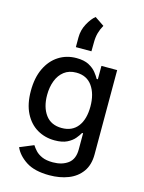

<svg xmlns="http://www.w3.org/2000/svg" viewBox="-150 -924 918 1227"><g transform="rotate(15 308.5 -311.0)"><path d="M300.1 215.9Q202.4 215.9 146.1 179.2Q89.8 142.4 68.2 92.3L159.4 54.7Q169 70.3 185.2 87.9Q201.3 105.5 229.2 117.9Q257.1 130.3 301.1 130.3Q361.5 130.3 400.9 101.2Q440.3 72.1 440.3 7.8V-99.4H433.6Q424 -82 406.2 -60.7Q388.5 -39.4 357.1 -23.8Q325.6 -8.2 275.6 -8.2Q211.3 -8.2 159.6 -38.5Q108 -68.9 77.8 -128.4Q47.6 -187.9 47.6 -274.9Q47.6 -361.9 77.2 -424Q106.9 -486.2 158.7 -519.4Q210.6 -552.6 276.3 -552.6Q327.1 -552.6 358.5 -535.7Q389.9 -518.8 407.5 -496.4Q425.1 -474.1 434.3 -457H442.1V-545.5H546.2V12.1Q546.2 82 513.5 127.3Q480.8 172.6 425.2 194.2Q369.7 215.9 300.1 215.9ZM299 -96.2Q367.9 -96.2 404.7 -144Q441.4 -191.8 441.4 -276.3Q441.4 -359 405 -410.7Q368.6 -462.4 299 -462.4Q251.1 -462.4 219.1 -437.7Q187.1 -413 171 -370.9Q154.8 -328.8 154.8 -276.3Q154.8 -196 191.4 -146.1Q228 -96.2 299 -96.2ZM356.2 -619H253.2V-683.2Q253.2 -731.9 276.5 -774.7Q299.7 -817.5 325.6 -837.7L387.8 -795.8Q372.5 -768.8 364.7 -740.8Q356.9 -712.7 356.9 -678.6Z"/></g></svg>

Font: Linik Sans Medium
Style: Regular
Weight: 500
Designer: Rasmus Andersson (font), Cristiano Sobral (main changes)
Foundry: rsms
Version: Version 3.018;June 1, 2022;FontCreator 14.0.0.2814 64-bit; t